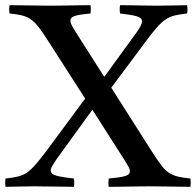

<svg xmlns="http://www.w3.org/2000/svg" viewBox="-40 -721 757 742"><path d="M380 1Q378 -14 380 -31Q424 -35 443 -40.5Q462 -46 462 -59Q462 -67 456.5 -77Q451 -87 442 -101L317 -297L178 -105Q168 -90 162 -80Q156 -70 156 -62Q156 -48 178 -42Q200 -36 246 -31Q248 -14 246 1Q235 1 214.5 0.5Q194 0 170 0Q146 0 126 -0.5Q106 -1 95 -1Q63 -1 33.5 0Q4 1 -19 1Q-21 -15 -19 -31Q10 -34 30 -39Q50 -44 66 -55.5Q82 -67 99.5 -87.5Q117 -108 142 -141L289 -340L144 -566Q123 -599 108 -618Q93 -637 78 -647Q63 -657 44.5 -661.5Q26 -666 -3 -669Q-6 -685 -3 -701Q33 -701 72.5 -700Q112 -699 149 -699Q171 -699 200.5 -699.5Q230 -700 259.5 -700.5Q289 -701 310 -701Q312 -686 310 -669Q267 -665 249.5 -659.5Q232 -654 232 -641Q232 -634 237 -624Q242 -614 252 -598L363 -424L488 -596Q509 -626 509 -638Q509 -652 488.5 -658Q468 -664 424 -669Q421 -686 424 -701Q438 -701 467.5 -700.5Q497 -700 526.5 -699.5Q556 -699 570 -699Q602 -699 634 -700Q666 -701 683 -701Q686 -685 683 -669Q654 -666 634.5 -661Q615 -656 599 -645Q583 -634 565 -613.5Q547 -593 522 -559L390 -382L548 -134Q569 -101 584 -81.5Q599 -62 614 -52.5Q629 -43 648 -38.5Q667 -34 696 -31Q698 -15 696 1Q659 1 621 0Q583 -1 545 -1Q524 -1 493.5 -0.5Q463 0 432.5 0.5Q402 1 380 1Z"/></svg>

Font: Tiro Devanagari Marathi
Style: Regular
Weight: 400
Designer: Devanagari: John Hudson & Fiona Ross. Latin: John Hudson.
Foundry: Tiro Typeworks Ltd.
Version: Version 1.52